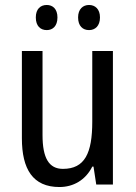

<svg xmlns="http://www.w3.org/2000/svg" viewBox="-20 -742 545 772"><path d="M124 -672C124 -637 143 -621 168 -621C192 -621 211 -637 211 -672C211 -706 192 -722 168 -722C143 -722 124 -706 124 -672ZM294 -672C294 -637 313 -621 338 -621C362 -621 382 -637 382 -672C382 -706 362 -722 338 -722C314 -722 294 -706 294 -672ZM434 -537H351V-253C351 -126 321 -63 233 -63C177 -63 151 -106 151 -199V-537H68V-186C68 -62 112 10 219 10C275 10 324 -18 351 -72H356L367 0H434Z"/></svg>

Font: Noto Sans Gujarati Condensed
Style: Regular
Weight: 400
Width: 3
Designer: Jelle Bosma - Monotype Design Team, Universal Thirst
Foundry: Monotype Imaging Inc.
Version: Version 2.106